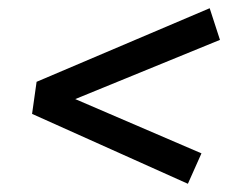

<svg xmlns="http://www.w3.org/2000/svg" viewBox="-20 -590 560 467"><path d="M490 -570 515 -493 163 -349 470 -217 437 -143 58 -313 69 -391Z"/></svg>

Font: Bitter Pro Medium
Style: Italic
Weight: 500
Italic angle: -9°
Designer: Sol Matas, and Bitter project Authors
Foundry: Sol Matas
Version: Version 1.010